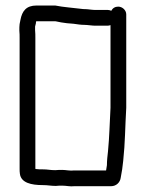

<svg xmlns="http://www.w3.org/2000/svg" viewBox="-20 -669 526 695"><path d="M288 -636C284 -636 279 -636 274 -637C244 -641 209 -643 180 -649H112C75 -649 60 -629 54 -597L51 -582C50 -575 50 -567 50 -558C51 -549 51 -540 51 -532V-59C51 -52 51 -46 52 -40C56 -7 94 1 134 1C154 1 164 4 182 4C191 3 198 3 205 3C220 3 234 7 249 5H382C401 5 415 -9 417 -26C421 -47 424 -65 426 -87C433 -151 433 -212 437 -279V-617C437 -632 423 -645 408 -645C397 -645 388 -640 383 -630C378 -632 374 -633 370 -633H324C314 -633 297 -636 288 -636ZM205 -54C198 -54 189 -54 180 -53C162 -53 153 -56 134 -56C125 -56 118 -56 112 -57C111 -57 109 -57 108 -58V-532C108 -541 108 -550 107 -560V-573C108 -578 109 -582 110 -585C110 -587 110 -589 111 -592H177C180 -592 183 -592 186 -591L201 -588C207 -587 214 -586 222 -585L246 -583C260 -581 273 -579 285 -579C296 -579 314 -576 324 -576H370C373 -576 376 -577 380 -578V-279C377 -225 376 -173 371 -122C369 -105 367 -87 367 -71C366 -66 365 -60 364 -52H248C234 -50 218 -54 205 -54Z"/></svg>

Font: Electronic
Style: Regular
Weight: 400
Version: Version 1.011